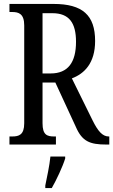

<svg xmlns="http://www.w3.org/2000/svg" viewBox="-20 -734 575 975"><path d="M28 0H264V-41H255C219 -41 196 -49 196 -108V-315H261L365 -90C397 -16 436 0 520 0H535V-41H532C500 -41 477 -69 451 -121L345 -336C409 -360 463 -414 463 -526C463 -657 399 -714 252 -714H28V-673H42C75 -673 103 -664 103 -605V-108C103 -49 76 -41 42 -41H28ZM237 -361H196V-667H246C331 -667 366 -618 366 -522C366 -418 326 -361 237 -361ZM210 208V221H243C267 179 298 113 311 71V61H236C231 110 219 163 210 208Z"/></svg>

Font: Noto Serif Devanagari ExtraCondensed
Style: Regular
Weight: 400
Width: 2
Designer: Universal Thirst, Indian Type Foundry and the Monotype Design Team
Foundry: Monotype Imaging Inc.
Version: Version 2.004